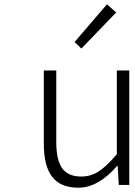

<svg xmlns="http://www.w3.org/2000/svg" viewBox="-20 -861 630 894"><path d="M345 13Q262 13 223 -37.5Q184 -88 184 -192V-533H242V-199Q242 -116 269.5 -77.5Q297 -39 358 -39Q403 -39 440 -63Q477 -87 524 -143V-533H582V0H533L528 -88H525Q437 13 345 13ZM359 -635 327 -665 478 -841 521 -803Z"/></svg>

Font: NotoSansHansLight
Style: Regular
Weight: 300
Designer: Ryoko NISHIZUKA  (kana & ideographs); Paul D. Hunt (Latin, Greek & Cyrillic); Wenlong ZHANG  (bopomofo); Sandoll Communi
Foundry: Adobe Systems Incorporated
Version: Version 1.00;December 8, 2021;FontCreator 13.0.0.2675 64-bit